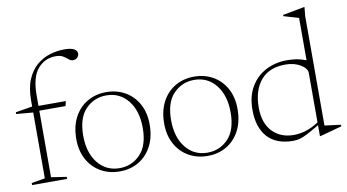

<svg xmlns="http://www.w3.org/2000/svg" viewBox="-72 -882 1923 1064"><g transform="rotate(-10 889.5 -350.0)"><path d="M143 -24.5 229 -11.5V0H32V-11.5L108 -24.5V-395L13.5 -403V-413L108 -428.5V-462.5Q108 -533.5 128.5 -581Q149 -628.5 182.5 -656.8Q216 -685 256.5 -697.2Q297 -709.5 337.5 -709.5Q376 -709.5 393 -699.5Q410 -689.5 410 -674.5Q410 -662.5 401 -652.2Q392 -642 376 -642Q363 -642 352 -651.8Q341 -661.5 325.8 -671Q310.5 -680.5 283.5 -680.5Q223 -680.5 183 -634Q143 -587.5 143 -483V-426H297L290.5 -399H143Z M524.5 10Q465.5 10 418.5 -16.8Q371.5 -43.5 344.5 -92.8Q317.5 -142 317.5 -208.5Q317.5 -278.5 344.2 -329.5Q371 -380.5 418 -408.2Q465 -436 525 -436Q584.5 -436 631.2 -409.2Q678 -382.5 705 -333.5Q732 -284.5 732 -217.5Q732 -147.5 705.2 -96.5Q678.5 -45.5 631.8 -17.8Q585 10 524.5 10ZM527 -8Q595.5 -8 643.2 -57.2Q691 -106.5 691 -206Q691 -302 644.5 -360Q598 -418 522.5 -418Q454 -418 406.2 -369Q358.5 -320 358.5 -220Q358.5 -124 405 -66Q451.5 -8 527 -8Z M1019 10Q960 10 913 -16.8Q866 -43.5 839 -92.8Q812 -142 812 -208.5Q812 -278.5 838.8 -329.5Q865.5 -380.5 912.5 -408.2Q959.5 -436 1019.5 -436Q1079 -436 1125.8 -409.2Q1172.5 -382.5 1199.5 -333.5Q1226.5 -284.5 1226.5 -217.5Q1226.5 -147.5 1199.8 -96.5Q1173 -45.5 1126.2 -17.8Q1079.5 10 1019 10ZM1021.5 -8Q1090 -8 1137.8 -57.2Q1185.5 -106.5 1185.5 -206Q1185.5 -302 1139 -360Q1092.5 -418 1017 -418Q948.5 -418 900.8 -369Q853 -320 853 -220Q853 -124 899.5 -66Q946 -8 1021.5 -8Z M1776 -23 1654.5 10H1650V-51.5Q1605 -25 1579.5 -12Q1554 1 1536.8 5.5Q1519.5 10 1501 10Q1406 10 1356.5 -44.2Q1307 -98.5 1307 -198Q1307 -274.5 1338.5 -327.5Q1370 -380.5 1423.2 -408.2Q1476.5 -436 1541.5 -436Q1571.5 -436 1596.5 -432Q1621.5 -428 1650 -417V-655L1566 -680V-687L1686 -709.5H1690L1685 -660V-43.5L1776 -32ZM1650 -344.5Q1650 -371.5 1614.5 -392.8Q1579 -414 1530 -414Q1438 -414 1390.8 -357.5Q1343.5 -301 1343.5 -204Q1343.5 -118 1388.8 -69.8Q1434 -21.5 1510 -21.5Q1542.5 -21.5 1577.2 -32Q1612 -42.5 1650 -67.5Z"/></g></svg>

Font: Newsreader 16pt ExtraLight
Style: Regular
Weight: 275
Designer: Hugues Gentile
Foundry: Production Type
Version: Version 1.003; ttfautohint (v1.8.3)